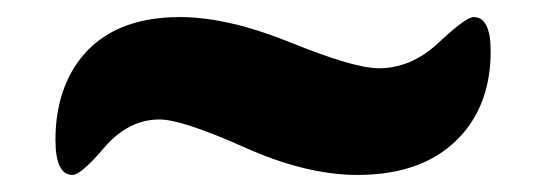

<svg xmlns="http://www.w3.org/2000/svg" viewBox="-20 -391 644 225"><path d="M494 -341Q526 -371 535 -371Q555 -371 555 -331Q555 -272 522 -234Q480 -186 399 -186Q338 -186 265 -219Q193 -251 167 -251Q131 -251 103 -219Q75 -186 65 -186Q45 -186 45 -227Q45 -284 74 -322Q112 -371 191 -371Q247 -371 321 -341Q395 -311 424 -311Q462 -311 494 -341Z"/></svg>

Font: PoetsenOne
Style: Regular
Weight: 400
Designer: Rodrigo Fuenzalida, Pablo Impallari
Foundry: Pablo Impallari, Rodrigo Fuenzalida
Version: Version 1.000